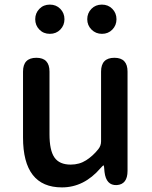

<svg xmlns="http://www.w3.org/2000/svg" viewBox="-20 -801 660 834"><path d="M249 13Q80 13 80 -204V-490Q80 -550 138 -550Q195 -550 195 -490V-218Q195 -148 216.5 -117Q238 -86 287 -86Q325 -86 354.5 -105Q384 -124 407 -153Q419 -168 419 -187V-490Q419 -550 477 -550Q534 -550 534 -490V-59Q534 0 487 3Q441 5 434 -54L432 -76Q431 -83 429.5 -83Q428 -83 417 -71Q345 13 249 13ZM196.5 -654Q169 -654 151 -672.5Q133 -691 133 -717.5Q133 -744 151 -762.5Q169 -781 196.5 -781Q224 -781 242 -762.5Q260 -744 260 -717.5Q260 -691 242 -672.5Q224 -654 196.5 -654ZM423 -654Q396 -654 377.5 -672.5Q359 -691 359 -717.5Q359 -744 377 -762.5Q395 -781 422.5 -781Q450 -781 468 -762.5Q486 -744 486 -717.5Q486 -691 468 -672.5Q450 -654 423 -654Z"/></svg>

Font: Resource Han Rounded JP Medium
Style: Regular
Weight: 500
Designer: Cyano Hao (round all glyphs); Ryoko NISHIZUKA 西塚涼子 (kana, bopomofo & ideographs); Paul D. Hunt (Latin, Greek & Cyrillic)
Foundry: Cyano Hao
Version: 0.990